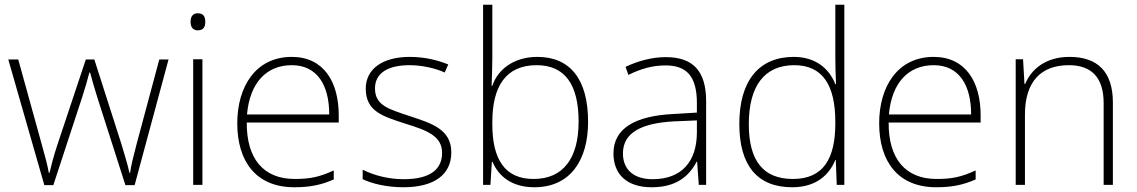

<svg xmlns="http://www.w3.org/2000/svg" viewBox="-20 -780 4798 810"><path d="M390 -371 509 1H548L691 -529H652L557 -175C542 -117 533 -83 529 -51H526C519 -84 507 -123 492 -173L378 -529H342L223 -172C204 -115 197 -83 189 -51H186C180 -84 172 -115 155 -175L57 -529H15L167 1H205L327 -371C339 -407 348 -440 357 -474H360C369 -440 378 -410 390 -371Z M814 -724C793 -724 784 -709 784 -688C784 -667 793 -652 814 -652C839 -652 846 -667 846 -688C846 -709 839 -724 814 -724ZM834 -530H795V0H834Z M1211 -540C1059 -540 981 -415 981 -260C981 -100 1059 10 1222 10C1288 10 1336 0 1388 -23V-61C1327 -33 1288 -25 1223 -25C1092 -25 1020 -110 1021 -263H1409V-294C1409 -434 1346 -540 1211 -540ZM1211 -505C1318 -505 1369 -421 1369 -297H1022C1034 -432 1105 -505 1211 -505Z M1884 -137C1884 -235 1800 -260 1709 -290C1624 -319 1562 -333 1562 -407C1562 -472 1617 -505 1708 -505C1760 -505 1818 -492 1856 -474L1871 -508C1827 -526 1772 -540 1709 -540C1595 -540 1523 -490 1523 -406C1523 -310 1595 -289 1691 -258C1782 -230 1845 -206 1845 -135C1845 -67 1797 -24 1683 -24C1621 -24 1560 -39 1510 -64V-24C1548 -6 1609 10 1682 10C1814 10 1884 -45 1884 -137Z M2057 -535V-760H2018V0H2049L2055 -97H2058C2084 -35 2141 10 2234 10C2389 10 2461 -108 2461 -266C2461 -446 2385 -540 2247 -540C2149 -540 2080 -488 2057 -418H2054C2055 -449 2057 -501 2057 -535ZM2244 -505C2362 -505 2421 -425 2421 -267C2421 -112 2356 -25 2231 -25C2111 -25 2057 -106 2057 -256V-265C2057 -417 2115 -505 2244 -505Z M2789 -539C2728 -539 2670 -522 2619 -498L2631 -464C2686 -491 2734 -504 2788 -504C2876 -504 2920 -459 2920 -345V-305L2820 -299C2659 -291 2568 -238 2568 -133C2568 -44 2625 10 2729 10C2834 10 2887 -37 2919 -98H2921L2928 0H2959V-353C2959 -482 2902 -539 2789 -539ZM2824 -268 2920 -272V-219C2919 -101 2858 -24 2733 -24C2654 -24 2608 -64 2608 -133C2608 -221 2688 -261 2824 -268Z M3322 10C3423 10 3478 -42 3504 -105H3506L3510 0H3542V-760H3504V-544C3504 -506 3505 -464 3507 -425H3504C3479 -489 3422 -540 3329 -540C3182 -540 3099 -440 3099 -257C3099 -83 3174 10 3322 10ZM3325 -25C3199 -25 3139 -103 3139 -256C3139 -420 3207 -505 3331 -505C3450 -505 3504 -421 3504 -266V-260C3504 -111 3454 -25 3325 -25Z M3919 -540C3767 -540 3689 -415 3689 -260C3689 -100 3767 10 3930 10C3996 10 4044 0 4096 -23V-61C4035 -33 3996 -25 3931 -25C3800 -25 3728 -110 3729 -263H4117V-294C4117 -434 4054 -540 3919 -540ZM3919 -505C4026 -505 4077 -421 4077 -297H3730C3742 -432 3813 -505 3919 -505Z M4492 -540C4389 -540 4330 -486 4305 -426H4302L4296 -530H4265V0H4304V-297C4304 -437 4373 -505 4489 -505C4583 -505 4636 -455 4636 -345V0H4675V-347C4675 -479 4609 -540 4492 -540Z"/></svg>

Font: Noto Sans Sinhala ExtraLight
Style: Regular
Weight: 200
Designer: Jelle Bosma - Monotype Design Team
Foundry: Monotype Imaging Inc.
Version: Version 2.006